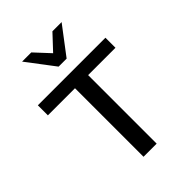

<svg xmlns="http://www.w3.org/2000/svg" viewBox="-258 -1022 1137 1137"><g transform="rotate(-45 310.5 -453.5)"><path d="M255 0V-658H365V0ZM28 -574V-658H594V-574ZM277 -733 295 -796 399 -907H476L344 -733ZM277 -733 145 -907H222L327 -794L344 -733Z"/></g></svg>

Font: Ysabeau Infant SemiBold
Style: Regular
Weight: 600
Designer: Christian Thalmann (Catharsis Fonts)
Version: Version 2.002; featfreeze: ss01,ss02,lnum